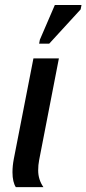

<svg xmlns="http://www.w3.org/2000/svg" viewBox="-20 -768 354 788"><path d="M136.7 -68.8Q136.7 -30.8 158.2 0H44.9Q38.6 -9.3 34.9 -24.9Q31.2 -40.5 31.2 -61Q31.2 -87.4 36.6 -115.2L117.2 -528.3H221.7L140.6 -110.8Q136.7 -90.8 136.7 -68.8ZM311 -729.5 182.1 -588.9H140.6L143.6 -605L205.1 -747.6H314.5Z"/></svg>

Font: Arimo Medium
Style: Italic
Weight: 500
Italic angle: -12°
Designer: Steve Matteson
Foundry: Monotype Imaging Inc.
Version: Version 1.33